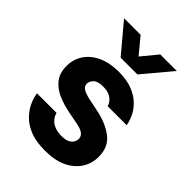

<svg xmlns="http://www.w3.org/2000/svg" viewBox="-218 -859 977 977"><g transform="rotate(45 270.5 -370.5)"><path d="M283.8 10Q217.4 10 174.3 -7.9Q131.2 -25.8 105.8 -52.5Q80.4 -79.2 67.9 -105.6Q55.4 -132 51.8 -149.9Q48.2 -167.8 48.2 -167.8H189.2Q189.2 -167.8 191.2 -161.2Q193.2 -154.6 198.8 -144.9Q204.4 -135.2 215.6 -125.3Q226.8 -115.4 245.2 -108.8Q263.6 -102.2 290.6 -102.2Q318.4 -102.2 334.1 -110.3Q349.8 -118.4 356.5 -130.2Q363.2 -142 363.2 -153.2Q363.2 -172.6 348.4 -183.9Q333.6 -195.2 304.6 -201.2L232 -215.2Q186.6 -224 146.2 -241.6Q105.8 -259.2 81 -290.8Q56.2 -322.4 56.2 -371.8Q56.2 -420.2 81 -458Q105.8 -495.8 152.7 -517.9Q199.6 -540 264.8 -540Q325.8 -540 366 -523.3Q406.2 -506.6 430.4 -482.4Q454.6 -458.2 466.6 -433.7Q478.6 -409.2 482.2 -392.5Q485.8 -375.8 485.8 -375.8H349.4Q349.4 -375.8 346.4 -384Q343.4 -392.2 334.4 -403.1Q325.4 -414 308 -422.2Q290.6 -430.4 262.2 -430.4Q223.8 -430.4 208.4 -414.7Q193 -399 193 -382Q193 -362.4 210.8 -352.3Q228.6 -342.2 256.8 -336L325 -322Q401.4 -306.6 450.4 -269.5Q499.4 -232.4 499.4 -161.4Q499.4 -113.2 474.3 -74.2Q449.2 -35.2 401.4 -12.6Q353.6 10 283.8 10ZM221.2 -597 91.8 -751.2H210.8L281.6 -665.8L352.2 -751.2H471.2L341.8 -597Z"/></g></svg>

Font: Be Vietnam Pro Variable Thin
Style: Regular
Weight: 100
Designer: Lam Bao, Tony Le, Vietanh Nguyen
Foundry: Yellow Type Foundry
Version: Version 1.002